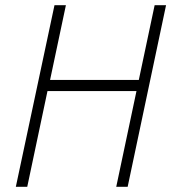

<svg xmlns="http://www.w3.org/2000/svg" viewBox="-20 -720 660 740"><path d="M515 -412H173L234 -700H190L41 0H85L163 -369H506L428 0H472L620 -700H576Z"/></svg>

Font: Advent Pro Light
Style: Italic
Weight: 300
Italic angle: -12°
Version: Version 3.000